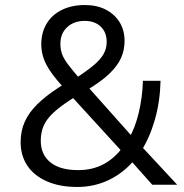

<svg xmlns="http://www.w3.org/2000/svg" viewBox="-20 -734 733 763"><path d="M287 9Q217 9 166 -13.5Q115 -36 88.5 -76Q62 -116 62 -169Q62 -214 78.5 -250.5Q95 -287 128 -319.5Q161 -352 210 -384L242 -405L231 -388Q183 -440 163.5 -478.5Q144 -517 144 -558Q144 -604 165 -639.5Q186 -675 225.5 -694.5Q265 -714 317 -714Q364 -714 399 -696.5Q434 -679 454.5 -647Q475 -615 475 -571Q475 -535 461 -503.5Q447 -472 414 -440.5Q381 -409 322 -374L324 -395L511 -185H493Q517 -226 531.5 -286.5Q546 -347 548 -413H618Q616 -330 595.5 -258.5Q575 -187 540 -132L539 -156L684 0H585L495 -101H516Q474 -49 415 -20Q356 9 287 9ZM291 -58Q348 -58 392.5 -82Q437 -106 470 -152L469 -127L257 -359L289 -356L258 -336Q215 -308 189.5 -283.5Q164 -259 153 -233Q142 -207 142 -175Q142 -120 180 -89Q218 -58 291 -58ZM317 -651Q274 -651 247 -626Q220 -601 220 -560Q220 -538 226.5 -519.5Q233 -501 250 -478.5Q267 -456 297 -421L276 -420Q324 -451 352 -474.5Q380 -498 392 -520Q404 -542 404 -567Q404 -606 380 -628.5Q356 -651 317 -651Z"/></svg>

Font: NunitoSans1
Style: Book
Weight: 400
Designer: Vernon Adams
Foundry: Vernon Adams
Version: Version 3.101;gftools[0.9.27]